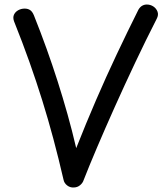

<svg xmlns="http://www.w3.org/2000/svg" viewBox="-20 -808 740 849"><path d="M42 -714Q36 -731 42 -743.5Q48 -756 61 -763Q74 -770 89 -770Q103 -770 113 -763.5Q123 -757 130 -740Q160 -665 186 -592.5Q212 -520 235 -448Q258 -376 278.5 -303Q299 -230 317 -153Q360 -262 404.5 -365Q449 -468 496 -567.5Q543 -667 592 -765Q599 -777 608.5 -782.5Q618 -788 629 -788Q645 -788 658 -779.5Q671 -771 676.5 -756.5Q682 -742 673 -725Q625 -631 577.5 -530.5Q530 -430 487 -334Q444 -238 408.5 -154.5Q373 -71 350 -12Q346 1 334 11Q322 21 306 21Q290 22 277 12Q264 2 261 -13Q239 -108 216 -194Q193 -280 167 -363.5Q141 -447 110.5 -533Q80 -619 42 -714Z"/></svg>

Font: Playpen Sans Hebrew
Style: Regular
Weight: 400
Designer: Tom Grace, Laura Meseguer, Veronika Burian, José Scaglione
Foundry: TypeTogether
Version: Version 2.000